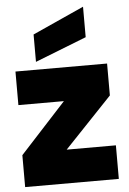

<svg xmlns="http://www.w3.org/2000/svg" viewBox="-58 -887 622 929"><g transform="rotate(-5 253.5 -422.5)"><path d="M473 -561H28V-398H249L26 -155V0H481V-163H242L473 -406ZM131 -732V-599L381 -697V-845Z"/></g></svg>

Font: SVN-Poppins ExtraBold
Style: Regular
Weight: 800
Designer: Ninad Kale (Devanagari), Jonny Pinhorn (Latin)
Foundry: Indian Type Foundry
Version: Version 3.002 2017; ttfautohint (v1.8.3)